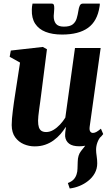

<svg xmlns="http://www.w3.org/2000/svg" viewBox="-20 -822 635 1092"><path d="M376.5 250 366 219Q388 210.5 399.2 198.2Q410.5 186 415.5 169.5Q420.5 155 420.8 136.8Q421 118.5 422 98.5Q422.5 60 440.8 37.2Q459 14.5 474 -5L555 -49Q541 -31 533.8 -11.2Q526.5 8.5 526.5 30.5Q526.5 45 529.8 66.2Q533 87.5 533 107Q533 137.5 519 163Q505 188.5 480.5 207.5Q459 224.5 432.2 235.5Q405.5 246.5 376.5 250ZM177 10.5Q145 10.5 115.5 -2Q86 -14.5 66.5 -41Q47 -67.5 46.5 -110.5Q46.5 -127.5 48.2 -148.5Q50 -169.5 53 -192.8Q56 -216 59.2 -239.5Q62.5 -263 66 -284.5L94 -466L35 -499L41.5 -534.5L223.5 -555L247 -542L214.5 -287.5Q212 -266 208.8 -243.8Q205.5 -221.5 202.8 -200.5Q200 -179.5 198.2 -162.5Q196.5 -145.5 196.5 -135Q196.5 -112 201.2 -98Q206 -84 216.2 -77.5Q226.5 -71 242.5 -71Q263.5 -71 283.8 -83Q304 -95 321.5 -113.8Q339 -132.5 351.5 -153L406.5 -549H552.5L490 -101.5Q487.5 -83 493 -74.5Q498.5 -66 508.5 -66Q517.5 -66 527.5 -71.2Q537.5 -76.5 554 -90L567 -59.5Q560 -49 541.2 -32.2Q522.5 -15.5 494.5 -2.8Q466.5 10 431 10Q392.5 10 373 -5Q353.5 -20 350.5 -46Q350.5 -49.5 350.5 -55.5Q350.5 -61.5 351.2 -68.5Q352 -75.5 353 -83.2Q354 -91 355 -98L353 -98.5Q340.5 -78.5 323.8 -59.2Q307 -40 285.2 -24Q263.5 -8 236.8 1.2Q210 10.5 177 10.5ZM273.5 -801.5Q284 -801.5 286.5 -793.5Q289 -785.5 288.5 -772.5Q288.5 -763.5 287.2 -752.2Q286 -741 285.5 -731.5Q285 -703.5 298 -687Q311 -670.5 343.5 -670.5Q377.5 -670.5 393.8 -683.5Q410 -696.5 416.2 -717.5Q422.5 -738.5 426 -761.5Q428 -777.5 433.5 -789.5Q439 -801.5 451 -801.5H547.5Q547.5 -797.5 547.5 -793.2Q547.5 -789 546 -783.5Q533.5 -701.5 480.5 -663.5Q427.5 -625.5 333 -625.5Q278 -625.5 239.2 -640.8Q200.5 -656 180 -687.2Q159.5 -718.5 161 -767Q161 -775.5 162 -784.2Q163 -793 165 -801.5Z"/></svg>

Font: Merriweather 48pt ExtraBold
Style: Italic
Weight: 800
Italic angle: -7.8°
Version: Version 2.101